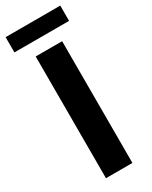

<svg xmlns="http://www.w3.org/2000/svg" viewBox="-221 -889 742 937"><g transform="rotate(-30 150.0 -420.5)"><path d="M76 0V-686H225V0ZM-4 -755V-841H304V-755Z"/></g></svg>

Font: Archivo SemiBold
Style: Bold
Weight: 700
Version: Version 2.001